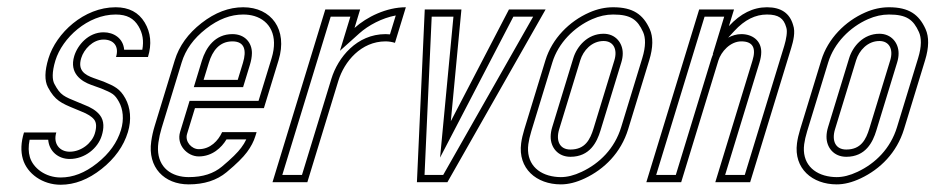

<svg xmlns="http://www.w3.org/2000/svg" viewBox="-20 -502 2616 529"><path d="M171.9 -84C144 -84 125.8 -106.5 135.1 -137H46.1C37.7 -109.7 36.7 -85.2 43.1 -63.5C54.9 -23.5 97.2 7 147.1 7C185.7 7 223.3 -7.5 259.9 -36.5C296.4 -65.5 320.6 -99.3 332.4 -138C342.8 -172.1 339.4 -205.7 325.3 -231C310.7 -257.3 296.3 -264.3 265.9 -277L237.9 -287C213.5 -295.8 193.4 -308 203.8 -342C211.1 -366.1 235.6 -393 265.4 -393C292.8 -393 308.8 -374.7 299.7 -345H387.7C398.5 -380.3 395.5 -412 378.7 -440C361.9 -468 335.2 -482 298.6 -482C211.1 -482 134.8 -410.8 113.5 -341C102.9 -306.3 102.4 -279.8 112.1 -261.5C131.4 -225.1 148.8 -217.7 187 -202L203.8 -195C221.1 -188.3 233 -180.8 239.4 -172.5C245.9 -164.2 246.5 -151.3 241.2 -134C233.2 -108 204.3 -84 171.9 -84ZM171.9 -64C213.7 -64 249.7 -93.5 260.3 -128.2C266.3 -147.7 267.9 -168.4 255.3 -184.7C245.2 -197.7 229.7 -206.5 211.2 -213.6L194.6 -220.5C156 -236.4 146.6 -239.1 129.8 -270.9C124 -281.8 122.6 -302.5 132.6 -335.2C151.6 -397.4 221.8 -462 298.6 -462C329.8 -462 348.6 -451.4 361.6 -429.7C373.2 -410.2 376.6 -389.7 372.1 -365H322.1C319.5 -396.7 293.3 -413 265.4 -413C223.3 -413 193.8 -377.8 184.6 -347.8C169.9 -299.7 205.1 -277.5 231.2 -268.2L258.7 -258.3C289.5 -245.4 296 -242.6 307.8 -221.3C318.9 -201.4 322.3 -173.3 313.3 -143.8C302.8 -109.5 281.4 -79.1 247.4 -52.2C213.6 -25.3 180.5 -13 147.1 -13C105 -13 71.2 -39 62.3 -69.1C58.2 -82.9 57.9 -98.6 61.6 -117H112.8C115.4 -84.4 141.2 -64 171.9 -64Z M527.6 -91C508 -91 488.9 -111.7 495.4 -133L517.1 -204H707.1L747.5 -336C773.4 -420.6 727.7 -482 650.1 -482C610.8 -482 572.5 -467.5 535.3 -438.5C498.1 -409.5 473.5 -375.3 461.5 -336L406.2 -155C401.9 -141 398.7 -126.8 396.7 -112.5C386.4 -41 432.3 6 499.9 6C542.6 6 577.3 -5.2 604.2 -27.5C631 -49.8 649.8 -68.3 660.6 -83C671.5 -97.7 679.1 -112.3 683.6 -127L687 -138H592C581.3 -114.3 559.5 -91 527.6 -91ZM620.4 -388C654.4 -388 659.7 -362.8 649.4 -329L635 -282H541L555.4 -329C565.5 -362.2 584.7 -388 620.4 -388ZM527.6 -71C564.7 -71 590.4 -95.1 604.1 -118H658.6C654.3 -109.1 650.5 -102.9 644.5 -94.9C635.5 -82.6 617.6 -64.7 591.4 -42.9C568.7 -24 539.1 -14 499.9 -14C494.3 -14 488.9 -14.4 483.8 -15.1C437.2 -21.6 408.7 -55.2 416.5 -109.7C418.4 -123 421.3 -136.1 425.3 -149.2L480.6 -330.2C491.3 -365.2 513.1 -395.8 547.6 -422.7C582.1 -449.6 615.9 -462 650.1 -462C661.5 -462 671.7 -460.5 680.8 -457.8C723.3 -445 747.4 -404.2 728.4 -341.8L692.3 -224H502.3L476.3 -138.8C465.3 -102.8 496 -71 527.6 -71ZM620.4 -408C572.4 -408 547.4 -371.2 536.2 -334.8L514 -262H649.8L668.5 -323.2C671.9 -334.3 674 -345.1 674.1 -355.8C674.2 -384.3 654.8 -408 620.4 -408Z M1068.2 -384 1098.2 -482C1044.7 -482 990.5 -455.4 956.8 -425L972.3 -476H876.3L730.8 0H826.8L912.1 -279C928.5 -332.7 975 -388 1042.4 -388C1051.6 -388 1060.7 -386.3 1068.2 -384ZM1054.4 -407.3C1050 -407.8 1046.6 -408 1042.4 -408C962.9 -408 911 -343.6 893 -284.8L812 -20H757.8L891.1 -456H945.3L916.6 -362L970.1 -410.1C994.6 -432.1 1032.7 -452.5 1070.4 -459.4Z M1128.7 0H1212.7L1483.3 -476H1382.3L1222.1 -168L1251.3 -476H1150.3ZM1149.7 -20 1169.4 -456H1229.3L1192.5 -67.8L1394.4 -456H1448.9L1201.1 -20Z M1482.8 -336 1424.7 -146C1420.4 -132 1417.5 -119.2 1415.9 -107.5C1406.5 -37.6 1458.1 6 1525.2 6C1545.9 6 1567.9 0.5 1591.2 -10.5C1645.1 -35.9 1690.8 -81.1 1710.7 -146L1768.8 -336C1779.6 -371.3 1780 -400 1770.1 -422C1751.9 -462.2 1724.1 -482 1669.4 -482C1647.4 -482 1625.4 -477.2 1603.5 -467.5C1548.4 -443.3 1501 -395.5 1482.8 -336ZM1643 -389C1670.3 -389 1681.9 -365.9 1672.8 -336L1615.3 -148C1606 -117.7 1592.3 -90 1551.6 -90C1522 -90 1510.9 -114.1 1520.7 -146L1578.8 -336C1586.9 -362.6 1610.2 -389 1643 -389ZM1501.9 -330.2C1518.1 -383.2 1561.3 -427.1 1611.5 -449.2C1631.2 -457.9 1650.4 -462 1669.4 -462C1718.1 -462 1736.5 -447.7 1751.8 -413.8C1758.9 -398.1 1759.7 -374.7 1749.6 -341.8L1691.5 -151.8C1673.5 -92.9 1632.3 -51.9 1582.7 -28.6C1561.4 -18.5 1542.3 -14 1525.2 -14C1519.5 -14 1514 -14.4 1508.7 -15.1C1459.9 -21.4 1428.9 -53.8 1435.7 -104.8C1437.1 -115.2 1439.8 -127 1443.8 -140.2ZM1643 -409C1598.4 -409 1569.4 -373.9 1559.6 -341.8L1501.5 -151.8C1498.8 -143 1497.3 -134.3 1497.2 -125.7C1496.9 -95.5 1517.4 -70 1551.6 -70C1605.3 -70 1624.8 -110.7 1634.4 -142.2L1691.9 -330.2C1694.4 -338.4 1695.8 -346.6 1695.8 -354.6C1696 -383.9 1675.7 -409 1643 -409Z M2165.2 -433C2155.9 -465.7 2131.9 -482 2093.2 -482C2055.2 -482 2020.2 -464.7 1988.3 -430L2002.4 -476H1906.4L1760.8 0H1856.8L1959.2 -335C1966.7 -359.5 1991.9 -388 2022.5 -388C2053.8 -388 2064.1 -370.3 2053.2 -335L1950.8 0H2046.8L2160 -370C2165.4 -387.8 2172.2 -413.8 2165.2 -433ZM1945.2 -353.6C1943.2 -349.4 1941.4 -344.9 1940.1 -340.8L1842 -20H1787.9L1921.2 -456H1975.3L1943.5 -351.8ZM1986.2 -398.2 2003 -416.4C2032.3 -448.2 2061.8 -462 2093.2 -462C2125.4 -462 2139.2 -451.2 2146 -427.5L2146.2 -426.8L2146.4 -426.2C2150.2 -415.6 2146.2 -393.5 2140.8 -375.8L2032 -20H1977.9L2072.4 -329.2C2075.5 -339.5 2077.4 -349.1 2077.4 -358.6C2077.5 -390.3 2052.7 -408 2022.5 -408C2009.3 -408 1996.8 -404 1986.2 -398.2Z M2242.8 -336 2184.7 -146C2180.4 -132 2177.5 -119.2 2175.9 -107.5C2166.5 -37.6 2218.1 6 2285.2 6C2305.9 6 2327.9 0.5 2351.2 -10.5C2405.1 -35.9 2450.8 -81.1 2470.7 -146L2528.8 -336C2539.6 -371.3 2540 -400 2530.1 -422C2511.9 -462.2 2484.1 -482 2429.4 -482C2407.4 -482 2385.4 -477.2 2363.5 -467.5C2308.4 -443.3 2261 -395.5 2242.8 -336ZM2403 -389C2430.3 -389 2441.9 -365.9 2432.8 -336L2375.3 -148C2366 -117.7 2352.3 -90 2311.6 -90C2282 -90 2270.9 -114.1 2280.7 -146L2338.8 -336C2346.9 -362.6 2370.2 -389 2403 -389ZM2261.9 -330.2C2278.1 -383.2 2321.3 -427.1 2371.5 -449.2C2391.2 -457.9 2410.4 -462 2429.4 -462C2478.1 -462 2496.5 -447.7 2511.8 -413.8C2518.9 -398.1 2519.7 -374.7 2509.6 -341.8L2451.5 -151.8C2433.5 -92.9 2392.3 -51.9 2342.7 -28.6C2321.4 -18.5 2302.3 -14 2285.2 -14C2279.5 -14 2274 -14.4 2268.7 -15.1C2219.9 -21.4 2188.9 -53.8 2195.7 -104.8C2197.1 -115.2 2199.8 -127 2203.8 -140.2ZM2403 -409C2358.4 -409 2329.4 -373.9 2319.6 -341.8L2261.5 -151.8C2258.8 -143 2257.3 -134.3 2257.2 -125.7C2256.9 -95.5 2277.4 -70 2311.6 -70C2365.3 -70 2384.8 -110.7 2394.4 -142.2L2451.9 -330.2C2454.4 -338.4 2455.8 -346.6 2455.8 -354.6C2456 -383.9 2435.7 -409 2403 -409Z"/></svg>

Font: Din Kursivschrift
Style: EngGhost
Weight: 400
Version: Version 1.089